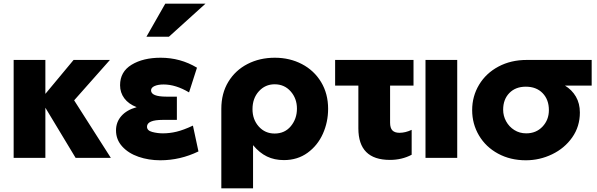

<svg xmlns="http://www.w3.org/2000/svg" viewBox="-20 -856 3238 1041"><path d="M226 -531H54V0H226V-272L390 0H581L382 -312L576 -531H379L226 -347Z M863 -133Q900 -133 937.5 -142Q975 -151 1026 -175L1056 -35Q957 13 849 13Q786 13 731 -6Q676 -25 642.5 -62Q609 -99 609 -149Q609 -194 638 -227Q667 -260 721 -275Q677 -292 654 -323Q631 -354 631 -394Q631 -467 693.5 -505Q756 -543 851 -543Q958 -543 1048 -489L1005 -355Q933 -398 867 -398Q837 -398 818 -389.5Q799 -381 799 -366Q799 -332 883 -332H939V-206H863Q777 -206 777 -169Q777 -148 805.5 -140.5Q834 -133 863 -133ZM774 -657H896L1094 -836H876Z M1590 -267Q1590 -322 1556 -360.5Q1522 -399 1469 -399Q1418 -399 1383.5 -361Q1349 -323 1349 -264Q1349 -208 1383 -170Q1417 -132 1469 -132Q1524 -132 1557 -172Q1590 -212 1590 -267ZM1470 -543Q1551 -543 1617 -508.5Q1683 -474 1721 -411Q1759 -348 1759 -266Q1759 -194 1730.5 -130.5Q1702 -67 1647.5 -27.5Q1593 12 1519 12Q1468 12 1427.5 -7.5Q1387 -27 1352 -69V165H1180V-266Q1180 -350 1218 -412.5Q1256 -475 1322 -509Q1388 -543 1470 -543Z M2222 -531V-392H2095V-191Q2095 -162 2107.5 -149Q2120 -136 2146 -136Q2178 -136 2212 -152V-17Q2159 11 2094 11Q1923 11 1923 -160V-392H1797V-531Z M2459 -531H2287V0H2459Z M3124 -246Q3124 -170 3082.5 -111Q3041 -52 2973.5 -19.5Q2906 13 2831 13Q2747 13 2680.5 -23Q2614 -59 2577 -121.5Q2540 -184 2540 -259Q2540 -334 2577.5 -396.5Q2615 -459 2682.5 -495Q2750 -531 2836 -531H3188V-392H3043Q3081 -369 3102.5 -332Q3124 -295 3124 -246ZM2956 -259Q2956 -316 2922 -351Q2888 -386 2831 -386Q2775 -386 2741.5 -351.5Q2708 -317 2708 -261Q2708 -228 2724 -198.5Q2740 -169 2768.5 -151Q2797 -133 2833 -133Q2887 -133 2921.5 -169.5Q2956 -206 2956 -259Z"/></svg>

Font: Geom ExtraBold
Style: Bold
Weight: 800
Version: Version 1.102